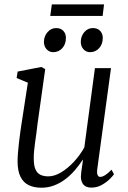

<svg xmlns="http://www.w3.org/2000/svg" viewBox="-20 -866 598 896"><path d="M173.5 10Q139.5 10 114.5 -1.8Q89.5 -13.5 75.8 -40.8Q62 -68 62 -114Q62 -130 63.8 -152.5Q65.5 -175 68.5 -200.5Q71.5 -226 74.8 -250Q78 -274 81 -292L110 -480L57.5 -502L62.5 -532L173 -553.5L191 -543.5L155 -287Q153 -267 150 -245.8Q147 -224.5 144 -203.5Q141 -182.5 139.2 -162.8Q137.5 -143 137.5 -126Q137.5 -93 145.8 -75Q154 -57 169.2 -50Q184.5 -43 205.5 -43Q234.5 -43 265.5 -61.8Q296.5 -80.5 325 -111.2Q353.5 -142 373.5 -178L423 -548H498L434 -77.5Q431.5 -59.5 435.2 -50Q439 -40.5 447.5 -40.5Q457.5 -40.5 470.5 -48.5Q483.5 -56.5 500.5 -74L512 -53Q507 -45 491.8 -30Q476.5 -15 454.5 -2.8Q432.5 9.5 406.5 9.5Q378 9.5 366.2 -8.8Q354.5 -27 358.5 -54Q358.5 -56 359.2 -63.5Q360 -71 361.8 -81.2Q363.5 -91.5 364.8 -101.8Q366 -112 367 -119.5L366 -120.5Q349 -94.5 328.8 -71Q308.5 -47.5 284.2 -29.2Q260 -11 232.2 -0.5Q204.5 10 173.5 10ZM228 -622.5Q210 -622.5 197.2 -636.5Q184.5 -650.5 185 -672.5Q186 -698.5 202.5 -716.8Q219 -735 242 -735Q264 -735 276 -721.5Q288 -708 287.5 -688.5Q287.5 -659.5 270.5 -641Q253.5 -622.5 228 -622.5ZM400 -622.5Q382 -622.5 369.2 -636.5Q356.5 -650.5 357 -672.5Q358 -698.5 374 -716.8Q390 -735 413.5 -735Q435.5 -735 447.8 -721.5Q460 -708 459.5 -688.5Q459.5 -659.5 442.5 -641Q425.5 -622.5 400 -622.5ZM222 -845.5H465.5L459 -791.5H214.5Z"/></svg>

Font: Merriweather 48pt Light
Style: Italic
Weight: 300
Italic angle: -7.8°
Version: Version 2.101